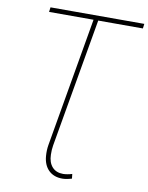

<svg xmlns="http://www.w3.org/2000/svg" viewBox="-99 -782 823 1065"><g transform="rotate(10 313.0 -249.0)"><path d="M379.9 204.1Q348.6 213.4 326.7 213.4Q278.3 213.4 249.3 184.6Q220.2 155.8 216.3 105Q213.9 72.8 218.8 43.5L344.7 -684.6H94.2L97.7 -710.9H626L622.6 -684.6H371.1L245.1 40.5Q240.7 66.4 241.7 93.8Q242.7 137.2 264.9 162.1Q287.1 187 327.1 187Q352.5 186 377 178.2Z"/></g></svg>

Font: Roboto Thin
Style: Italic
Weight: 250
Italic angle: -12°
Designer: Google
Version: Version 2.134; 2016